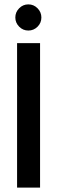

<svg xmlns="http://www.w3.org/2000/svg" viewBox="-20 -857 285 877"><path d="M58 -660H163V0H58ZM109.5 -717.5Q85 -717.5 67.5 -735.2Q50 -753 50 -777Q50 -801.5 67.5 -819.2Q85 -837 109.5 -837Q134 -837 151.5 -819.2Q169 -801.5 169 -777Q169 -752.5 151.5 -735Q134 -717.5 109.5 -717.5Z"/></svg>

Font: League Spartan Thin Medium
Style: Regular
Weight: 500
Version: Version 2.002